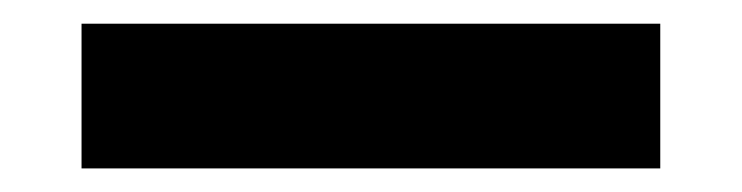

<svg xmlns="http://www.w3.org/2000/svg" viewBox="-20 -20 626 162"><path d="M48.8 122.1V0H537.1V122.1Z"/></svg>

Font: Cascadia Code PL
Style: Bold
Weight: 700
Monospace: yes
Designer: Aaron Bell
Foundry: Saja Typeworks
Version: Version 2404.023; ttfautohint (v1.8.4)